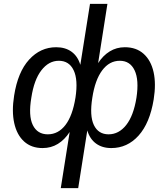

<svg xmlns="http://www.w3.org/2000/svg" viewBox="-20 -756 866 992"><path d="M294 216 340 -74Q314 -34 279 -12.5Q244 9 200 9Q142 9 104.5 -25Q67 -59 53.5 -120Q40 -181 53 -262Q72 -384 130.5 -448Q189 -512 270 -512Q318 -512 350 -488.5Q382 -465 395 -421L445 -736H535L487 -430Q512 -469 547 -490.5Q582 -512 625 -512Q684 -512 722 -478Q760 -444 773.5 -383.5Q787 -323 774 -242Q754 -120 696 -55.5Q638 9 555 9Q508 9 476 -14.5Q444 -38 431 -82L384 216ZM227 -62Q281 -62 318 -110Q355 -158 370 -252Q384 -344 360.5 -393Q337 -442 284 -442Q232 -442 194 -393Q156 -344 142 -252Q126 -158 149.5 -110Q173 -62 227 -62ZM541 -62Q594 -62 632 -110Q670 -158 685 -251Q699 -343 675.5 -392.5Q652 -442 599 -442Q545 -442 508 -392.5Q471 -343 457 -251Q442 -158 465 -110Q488 -62 541 -62Z"/></svg>

Font: Mulish Medium
Style: Italic
Weight: 500
Italic angle: -9°
Designer: Vernon Adams
Foundry: Vernon Adams
Version: Version 3.603; ttfautohint (v1.8.3)